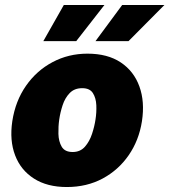

<svg xmlns="http://www.w3.org/2000/svg" viewBox="-20 -743 682 773"><path d="M249 10Q170 10 116.8 -24Q63.5 -58 40.8 -117.8Q18 -177.5 29.5 -255Q42 -336.5 84.8 -397.8Q127.5 -459 191.8 -493Q256 -527 332 -527Q413 -527 466 -491.8Q519 -456.5 541.2 -395Q563.5 -333.5 551.5 -255Q539.5 -178 498.2 -118.2Q457 -58.5 393.2 -24.2Q329.5 10 249 10ZM272.5 -131Q303 -131 321.8 -152.2Q340.5 -173.5 350.5 -204Q360.5 -234.5 364.5 -262Q369 -290 367.8 -319.2Q366.5 -348.5 354 -368.2Q341.5 -388 311 -388Q279.5 -388 260.5 -368.2Q241.5 -348.5 232 -319.2Q222.5 -290 218.5 -262Q214.5 -234.5 215.2 -204Q216 -173.5 228.5 -152.2Q241 -131 272.5 -131ZM364.5 -577.5 472 -723H642L497.5 -577.5ZM154.5 -577.5 237 -723H400.5L287 -577.5Z"/></svg>

Font: Public Sans Thin Black
Style: Italic
Weight: 900
Italic angle: -8°
Version: Version 2.001